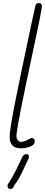

<svg xmlns="http://www.w3.org/2000/svg" viewBox="-20 -986 301 1287"><path d="M45 -61Q45 -88 48 -110.5Q51 -133 59 -181Q75 -274 100 -393L126 -519Q212 -930 218 -950Q223 -966 240 -966Q261 -966 261 -943L257 -917Q252 -885 246 -857.5Q240 -830 224 -752Q197 -626 155.5 -428Q114 -230 103 -164Q90 -92 90 -74Q90 -59 99 -47Q108 -35 121 -35Q135 -35 147.5 -40.5Q160 -46 164 -48L181 -57Q189 -61 191 -61Q213 -61 213 -39Q213 -17 185 -4.5Q157 8 118 8Q82 8 63.5 -11Q45 -30 45 -61ZM30 258Q30 252 41 236Q60 209 88 153L110 107L131 63Q143 47 156 47Q174 47 174 64Q174 73 167 86Q152 116 149 124Q146 131 124.5 176Q103 221 75 256Q74 266 66.5 273.5Q59 281 53 281Q30 281 30 258Z"/></svg>

Font: Bad Script
Style: Regular
Weight: 400
Italic angle: -10°
Designer: Roman Shchyukin (Gaslight Type Foundry), Cyreal (Charset Expansion)
Foundry: Gaslight
Version: Version 2.000